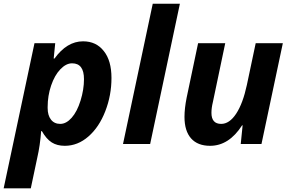

<svg xmlns="http://www.w3.org/2000/svg" viewBox="-53 -780 1569 1040"><path d="M397 -556.2Q468.3 -556.2 509.3 -503.4Q550.8 -451.7 550.8 -357.7Q550.8 -263.7 517.3 -177.5Q483.9 -91.3 426 -40.8Q368.2 9.8 297.9 9.8Q256.3 9.8 227.3 -8.5Q198.2 -26.9 173.8 -69.8H169.9Q164.1 8.8 148.9 74.2L113.8 240.2H-33.2L133.8 -545.9H246.1L237.8 -462.9H242.2Q309.6 -556.2 397 -556.2ZM336.9 -437Q304.7 -437 273.7 -404.5Q242.7 -372.1 223.9 -316.7Q205.1 -261.2 205.1 -200.7Q205.1 -197.8 205.1 -194.8Q205.1 -155.3 223.1 -132.1Q241.2 -108.9 273.4 -108.9Q305.7 -108.9 335.2 -142.1Q364.7 -175.3 383.3 -235.1Q401.9 -294.9 401.9 -351.1Q401.9 -437 337.9 -437Q337.4 -437 336.9 -437Z M613.3 0 774.4 -759.8H921.4L760.3 0Z M1092.3 -168.9Q1092.3 -108.9 1145 -108.9Q1189.9 -108.9 1226.3 -164.3Q1262.7 -219.7 1284.2 -319.8L1332 -545.9H1479L1363.3 0H1251L1261.2 -101.1H1258.3Q1187 9.8 1085 9.8Q1017.6 9.8 981.9 -30.5Q946.3 -70.8 946.3 -147Q946.3 -192.4 958 -251L1020 -545.9H1167L1100.1 -227.1Q1092.3 -195.3 1092.3 -168.9Z"/></svg>

Font: Open Sans Hebrew
Style: Bold Italic
Weight: 700
Italic angle: -12°
Foundry: Ascender Corporation, Yanek Iontef
Version: Version 2.001;PS 002.001;hotconv 1.0.70;makeotf.lib2.5.58329